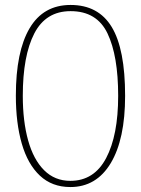

<svg xmlns="http://www.w3.org/2000/svg" viewBox="-20 -745 570 775"><path d="M264 10Q190 10 141 -36Q92 -82 68 -165Q44 -248 44 -359Q44 -537 99.5 -631Q155 -725 265 -725Q377 -725 431 -636Q485 -547 485 -358Q485 -183 427 -86.5Q369 10 264 10ZM264 -15Q360 -15 408.5 -107Q457 -199 457 -358Q457 -520 414 -610Q371 -700 265 -700Q165 -700 118.5 -610Q72 -520 72 -358Q72 -256 93.5 -178.5Q115 -101 158 -58Q201 -15 264 -15Z"/></svg>

Font: Noto Serif Ethiopic ExtraCondensed Thin
Style: Regular
Weight: 100
Width: 2
Designer: Monotype Design Team
Foundry: Monotype Imaging Inc.
Version: Version 2.102; ttfautohint (v1.8.4.7-5d5b)